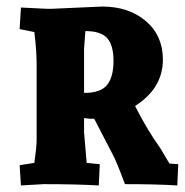

<svg xmlns="http://www.w3.org/2000/svg" viewBox="-20 -563 565 587"><path d="M136 -536 292 -543Q374 -543 426 -498.5Q478 -454 478 -381Q478 -293 393 -239Q428 -169 470 -110Q476 -101 476 -100L498 -63L525 -61L522 4Q462 0 362 0Q336 -70 326 -88L268 -200H254Q251 -200 237 -202V-158Q237 -153 245 -65L285 -61L282 4Q214 0 113 0L44 4L40 -58L85 -65Q92 -114 92 -135V-366Q92 -409 85 -465L40 -474L44 -540L125 -536Q130 -536 136 -536ZM241 -468 237 -414V-279H238Q288 -279 307.5 -303.5Q327 -328 327 -376.5Q327 -425 307.5 -446.5Q288 -468 241 -468Z"/></svg>

Font: Andada SC
Style: Bold
Weight: 700
Designer: Carolina Giovagnoli
Foundry: Carolina Giovagnoli
Version: Version 1.003